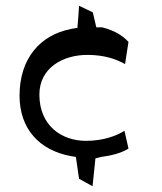

<svg xmlns="http://www.w3.org/2000/svg" viewBox="-20 -560 565 668"><path d="M226 -17 244 -14 255 62 302 88 312 -9 332 -14 333 -15 335 -14 338 -15C384 -21 413 -34 427 -43C423 -63 417 -86 413 -105C386 -88 341 -70 279 -70C194 -70 117 -123 117 -231C117 -324 199 -369 284 -369C344 -369 385 -354 415 -337L427 -414C414 -429 385 -453 335 -465H315L303 -517L255 -540C254 -521 252 -491 249 -460L248 -463L226 -459C120 -438 48 -357 48 -227C48 -111 118 -37 226 -17Z"/></svg>

Font: Charger Static
Style: 2
Weight: 1000
Designer: Jasper
Foundry: KineticPlasma Fonts/Cannot Into Space Fonts
Version: Version 1.1